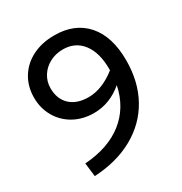

<svg xmlns="http://www.w3.org/2000/svg" viewBox="-167 -843 920 968"><g transform="rotate(-30 292.5 -358.5)"><path d="M536.1 -426.8Q536.1 -302.7 484.1 -209Q432.1 -115.2 335 -61Q237.8 -6.8 106.9 0L97.2 -79.1Q236.3 -88.9 322.3 -157Q408.2 -225.1 432.1 -341.8Q356 -276.9 263.2 -276.9Q199.2 -276.9 148.2 -304.9Q97.2 -333 68.1 -383.1Q39.1 -433.1 39.1 -495.1Q39.1 -560.1 70.1 -610.6Q101.1 -661.1 156.5 -689Q211.9 -716.8 284.2 -716.8Q402.8 -716.8 469.5 -640.9Q536.1 -564.9 536.1 -426.8ZM439.9 -423.8V-431.2Q439.9 -526.4 398.9 -580.1Q357.9 -633.8 286.1 -633.8Q244.1 -633.8 209.5 -615.5Q174.8 -597.2 154.8 -565.2Q134.8 -533.2 134.8 -495.1Q134.8 -432.1 173.3 -396Q211.9 -359.9 279.8 -359.9Q319.8 -359.9 360.8 -376.5Q401.9 -393.1 439.9 -423.8Z"/></g></svg>

Font: Sarala
Style: Regular
Weight: 400
Designer: Andres Torresi
Foundry: Huerta Tipografica
Version: Version 1.004;PS 001.003;hotconv 1.0.70;makeotf.lib2.5.58329